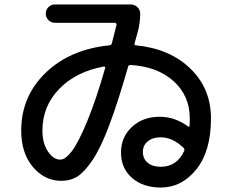

<svg xmlns="http://www.w3.org/2000/svg" viewBox="-20 -785 1040 860"><path d="M445 -487Q320 -464 245 -386.5Q170 -309 170 -200Q170 -144 194.5 -107Q219 -70 250 -70Q273 -70 302 -108Q331 -146 370.5 -241.5Q410 -337 451 -480Q452 -483 450 -485.5Q448 -488 445 -487ZM805 -109Q808 -117 802 -123Q753 -170 700 -170Q664 -170 642 -152Q620 -134 620 -105Q620 -74 641.5 -56Q663 -38 700 -38Q772 -38 805 -109ZM255 25Q180 25 127.5 -37Q75 -99 75 -200Q75 -353 184 -458.5Q293 -564 470 -582Q480 -584 481 -591Q495 -645 502 -674Q503 -677 500.5 -680Q498 -683 495 -683H226Q209 -683 197 -695Q185 -707 185 -724Q185 -741 197 -753Q209 -765 226 -765H566Q583 -765 595.5 -753Q608 -741 608 -724Q608 -684 597 -642Q587 -608 583 -592Q580 -582 589 -582Q741 -567 833 -477.5Q925 -388 925 -255Q925 -108 859.5 -26.5Q794 55 700 55Q621 55 571.5 12Q522 -31 522 -102Q522 -171 571 -216.5Q620 -262 695 -262Q763 -262 822 -219Q829 -214 829 -222Q830 -232 830 -255Q830 -356 757.5 -421.5Q685 -487 564 -494Q556 -494 554 -487Q508 -326 469 -223Q430 -120 393.5 -66.5Q357 -13 326 6Q295 25 255 25Z"/></svg>

Font: Rounded Mplus 1c Medium
Style: Regular
Weight: 500
Version: Version 1.059.20150529